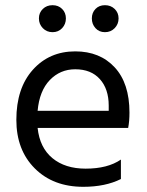

<svg xmlns="http://www.w3.org/2000/svg" viewBox="-20 -713 566 740"><path d="M446 -23Q386 7 301 7Q185 7 114 -64Q43 -135 43 -251Q43 -373 106.5 -444Q170 -515 270 -515Q365 -515 422 -453.5Q479 -392 479 -279Q479 -246 474 -220H125Q133 -144 182 -103.5Q231 -63 310 -63Q395 -63 446 -98ZM270 -446Q212 -446 172 -404.5Q132 -363 125 -286H399V-306Q399 -370 365 -408Q331 -446 270 -446ZM422 -678.5Q437 -664 437 -642Q437 -620 422 -604.5Q407 -589 384.5 -589Q362 -589 348 -604.5Q334 -620 334 -642Q334 -664 348 -678.5Q362 -693 384.5 -693Q407 -693 422 -678.5ZM219.5 -678.5Q234 -664 234 -642Q234 -620 219.5 -604.5Q205 -589 182.5 -589Q160 -589 145 -604.5Q130 -620 130 -642Q130 -664 145 -678.5Q160 -693 182.5 -693Q205 -693 219.5 -678.5Z"/></svg>

Font: Hind Siliguri Fixed
Style: Regular
Weight: 400
Designer: Jyotish Sonowal
Foundry: Indian Type Foundry
Version: Version 1.001;October 28, 2021;FontCreator 12.0.0.2565 64-bi